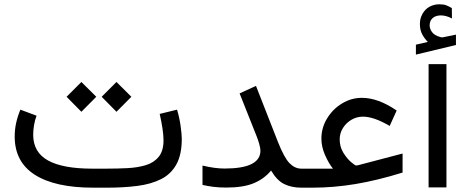

<svg xmlns="http://www.w3.org/2000/svg" viewBox="-20 -867 2155 887"><path d="M476.1 0H410.2Q234.9 0 141.4 -59.3Q47.9 -118.7 47.9 -236.3Q47.9 -269 54.9 -300.3Q62 -331.5 74.2 -360.4L148.9 -332.5Q141.1 -312 137.2 -288.6Q133.3 -265.1 133.3 -243.7Q133.8 -163.1 202.1 -125.5Q270.5 -87.9 405.3 -87.9H472.7Q522.9 -87.9 569.8 -90.3Q616.7 -92.8 654.1 -104.2Q691.4 -115.7 713.4 -142.8Q735.4 -169.9 735.4 -218.8Q735.4 -262.7 717.8 -340.8L797.9 -360.4Q809.1 -323.7 814.5 -284.2Q819.8 -244.6 819.8 -226.1Q819.8 -152.3 794.7 -107.2Q769.5 -62 723.4 -39.1Q677.2 -16.1 614.3 -8.1Q551.3 0 476.1 0ZM449.7 -419.9 518.1 -488.3 586.9 -419.9 518.1 -350.6ZM287.6 -419.9 356 -488.3 424.8 -419.9 356 -350.6Z M915.5 -102.1Q972.2 -88.4 1017.6 -88.4Q1183.1 -88.4 1183.1 -170.9Q1183.1 -183.1 1177.2 -203.4Q1171.4 -223.6 1165.5 -237.8L1086.9 -435.5L1162.6 -470.2L1264.2 -210.9Q1293 -138.2 1317.6 -113Q1342.3 -87.9 1372.1 -87.9H1392.6V0H1372.1Q1327.1 0 1293.2 -16.6Q1259.3 -33.2 1232.4 -79.1Q1199.7 -40 1151.6 -20.3Q1103.5 -0.5 1024.9 -0.5Q991.7 -0.5 965.3 -3.9Q939 -7.3 915.5 -12.7Z M1464.8 -226.6Q1464.8 -276.9 1491 -319.8Q1517.1 -362.8 1559.8 -388.9Q1602.5 -415 1651.9 -415Q1727.1 -415 1812.5 -356.4L1780.3 -285.2Q1707 -328.1 1656.7 -328.1Q1628.4 -328.1 1604 -314Q1579.6 -299.8 1564.5 -275.9Q1549.3 -252 1549.3 -223.1Q1549.3 -188.5 1566.2 -161.4Q1583 -134.3 1601.6 -118.4Q1620.1 -102.5 1625.5 -102.5Q1630.9 -102.5 1641.1 -105.5L1839.8 -157.7V-69.8Q1723.6 -33.7 1622.6 -16.8Q1521.5 0 1424.3 0H1373V-87.9H1518.1Q1497.6 -113.8 1481.2 -151.6Q1464.8 -189.5 1464.8 -226.6Z M1956.5 -673.3Q1940.9 -689 1930.4 -708.7Q1919.9 -728.5 1919.9 -755.4Q1919.9 -774.4 1925.5 -789.6Q1931.2 -804.7 1940.4 -815.9Q1953.1 -831.5 1971.4 -839.4Q1989.7 -847.2 2009.3 -847.2Q2029.3 -847.2 2041.5 -842.5Q2053.7 -837.9 2067.4 -829.6L2067.9 -781.7Q2041 -795.9 2016.1 -795.9Q2007.3 -795.9 1996.8 -793.2Q1986.3 -790.5 1978.5 -783.2Q1964.8 -771 1964.8 -749Q1965.3 -732.9 1976.3 -718.3Q1987.3 -703.6 2011.2 -696.8Q2013.7 -696.3 2016.1 -695.3Q2018.6 -694.3 2022 -694.3Q2024.9 -694.3 2026.9 -694.8L2086.4 -707V-659.2L1901.4 -614.7V-660.6ZM1960 -570.8H2042.5V-1.4H1960Z"/></svg>

Font: Vazir WOL-UI
Style: Regular-WOL-UI
Weight: 400
Designer: Saber Rastikerdar
Foundry: Saber Rastikerdar
Version: Version 30.1.0